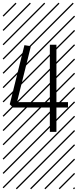

<svg xmlns="http://www.w3.org/2000/svg" viewBox="-23 -978 577 1424"><path d="M346.7 -646H395.5V-220.7H481.4V-180.7H395.5V0H346.7V-180.7H73.2L49.3 -204.6L158.2 -643.1L206.1 -635.3L103 -220.7H346.7ZM526.9 410.6 533.7 417.5 525.4 425.8 518.6 418.9ZM526.9 304.7 533.7 311.5 419.4 425.8 412.6 418.9ZM526.9 198.7 533.7 205.6 313.5 425.8 306.6 418.9ZM526.9 92.3 533.7 99.1 207.5 425.8 200.7 418.9ZM526.9 -13.2 533.7 -6.3 101.6 425.8 94.7 418.9ZM526.9 -119.1 533.7 -112.3 3.4 418 -3.4 411.1ZM526.9 -225.6 533.7 -218.8 3.4 311.5 -3.4 304.7ZM526.9 -331.5 533.7 -324.7 3.4 205.6 -3.4 198.7ZM526.9 -438 533.7 -431.2 3.4 99.1 -3.4 92.3ZM526.9 -543.5 533.7 -536.6 3.4 -6.3 -3.4 -13.2ZM526.9 -649.4 533.7 -642.6 3.4 -112.3 -3.4 -119.1ZM526.9 -755.9 533.7 -749 3.4 -218.8 -3.4 -225.6ZM526.9 -861.8 533.7 -855 3.4 -324.7 -3.4 -331.5ZM516.6 -958 523.4 -951.2 3.4 -431.2 -3.4 -438ZM411.1 -958 418 -951.2 3.4 -536.6 -3.4 -543.5ZM305.2 -958 312 -951.2 3.4 -642.6 -3.4 -649.4ZM198.7 -958 205.6 -951.2 3.4 -749 -3.4 -755.9ZM92.3 -958 99.1 -951.2 3.4 -855 -3.4 -861.8Z"/></svg>

Font: AzarMehrMSRS2
Style: Regular
Weight: 1
Designer: Amin Abedi
Version: Version 1.00